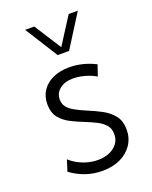

<svg xmlns="http://www.w3.org/2000/svg" viewBox="-140 -809 709 896"><g transform="rotate(-20 215.0 -361.0)"><path d="M256.3 -569.8H199.7L97.2 -732.4H142.6L228 -598.6L313.5 -732.4H358.9ZM56.2 -42.5 73.7 -98.1Q91.8 -81.5 114 -69.8Q136.2 -58.1 160.4 -51.8Q184.6 -45.4 209.5 -45.4Q259.3 -45.4 290.5 -69.8Q321.8 -94.2 321.8 -133.3Q321.8 -161.1 306.2 -179Q290.5 -196.8 265.1 -209.5Q239.7 -222.2 211.4 -233.4Q178.7 -246.1 147.5 -262Q116.2 -277.8 95.9 -303.2Q75.7 -328.6 75.7 -370.1Q75.7 -409.2 95 -437.7Q114.3 -466.3 149.2 -482.2Q184.1 -498 230 -498Q295.9 -498 359.9 -465.8L341.3 -411.6Q326.2 -420.9 307.1 -428Q288.1 -435.1 268.1 -439Q248 -442.9 230 -442.9Q188.5 -442.9 163.1 -423.1Q137.7 -403.3 137.7 -371.1Q137.7 -350.1 149.2 -334.7Q160.6 -319.3 184.1 -306.2Q207.5 -293 242.7 -278.3Q276.4 -264.6 308.6 -247.3Q340.8 -230 362.1 -203.1Q383.3 -176.3 383.3 -133.3Q383.3 -91.3 361.6 -58.8Q339.8 -26.4 301.5 -8.3Q263.2 9.8 212.4 9.8Q127.9 9.8 56.2 -42.5Z"/></g></svg>

Font: Kumbh Sans Light
Style: Regular
Weight: 300
Version: Version 1.004